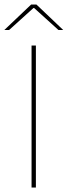

<svg xmlns="http://www.w3.org/2000/svg" viewBox="-48 -844 304 864"><path d="M113.5 0H94V-639H113.5ZM92 -823.5H116L236 -709.5V-709H215L105.5 -808H102.5L-7 -709H-28V-709.5Z"/></svg>

Font: Anek Gurmukhi Medium Thin
Style: Regular
Weight: 250
Version: Version 1.003